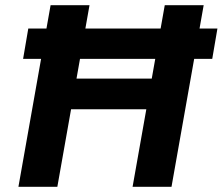

<svg xmlns="http://www.w3.org/2000/svg" viewBox="-20 -720 858 740"><path d="M69 -493 89 -610H818L798 -493ZM491 0 615 -700H765L641 0ZM51 0 175 -700H325L201 0ZM234 -299 256 -417H588L566 -299Z"/></svg>

Font: DM Sans 20pt Black
Style: Italic
Weight: 900
Italic angle: -10°
Version: Version 4.004;gftools[0.9.30]